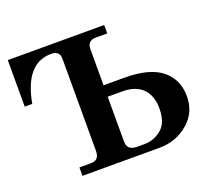

<svg xmlns="http://www.w3.org/2000/svg" viewBox="-124 -890 1148 1047"><g transform="rotate(-20 450.5 -366.0)"><path d="M518.6 -46.9H560.5Q617.2 -46.9 660.9 -83.5Q704.6 -120.1 704.6 -202.6Q704.6 -277.3 663.6 -317.9Q622.6 -358.4 547.4 -358.4H461.4V-97.7Q461.4 -46.9 518.6 -46.9ZM461.4 -424.8H582Q727.5 -424.8 797.9 -368.2Q868.2 -311.5 868.2 -212.4Q868.2 -119.1 797.9 -59.6Q727.5 0 631.3 0H184.6V-48.8H251.5Q300.3 -48.8 300.3 -102.5V-637.7Q300.3 -683.6 251.5 -683.6Q101.1 -683.6 61.5 -462.4H17.6V-732.4H577.1V-683.6H510.3Q461.4 -683.6 461.4 -634.8Z"/></g></svg>

Font: Munson
Style: Bold
Weight: 700
Designer: Paul James MIller
Foundry: High-Logic / Made with FontCreator
Version: Version 2.10;May 5, 2019;FontCreator 11.5.0.2430 64-bit